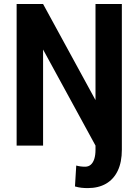

<svg xmlns="http://www.w3.org/2000/svg" viewBox="-20 -731 694 964"><path d="M63.5 -710.9H196.3V0H63.5ZM103 -653.3 196.3 -710.9 552.7 -57.6 459.5 0ZM459.5 -710.9H591.8V20.5Q591.8 83 571.3 126Q550.8 168.9 512.5 191.2Q474.1 213.4 420.4 213.4Q403.8 213.4 388.7 211.7Q373.5 210 356.4 205.1L362.8 100.1Q372.6 103 384 104.5Q395.5 106 407.2 106Q424.3 106 435.8 95.9Q447.3 85.9 453.4 66.9Q459.5 47.9 459.5 20.5Z"/></svg>

Font: Roboto SemiCondensed SemiBold
Style: Regular
Weight: 600
Width: 4
Designer: Christian Robertson
Foundry: Google
Version: Version 3.009; 2024